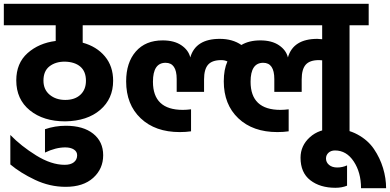

<svg xmlns="http://www.w3.org/2000/svg" viewBox="-50 -691 2037 1003"><path d="M291 -169Q341 -169 370 -196Q399 -223 399 -269Q399 -318 369.5 -343Q340 -368 288 -369Q240 -369 208.5 -344.5Q177 -320 177 -270Q177 -223 209.5 -196Q242 -169 291 -169ZM605 -559H382V-468Q455 -448 498 -396.5Q541 -345 541 -269Q541 -175 473.5 -117Q406 -59 291 -57Q177 -57 106 -114.5Q35 -172 35 -271Q35 -361 94 -413.5Q153 -466 241 -477V-559H-30V-671H605Z M4 168V14Q60 72 139 121Q218 170 288 170Q319 170 336 156.5Q353 143 353 120Q353 101 336 90Q319 79 291 79Q241 79 185 106V-16Q237 -34 294 -34Q385 -34 437 7.5Q489 49 489 120Q489 191 437 238Q385 285 293 285Q210 285 133 248.5Q56 212 4 168Z M1876 -671V-559H1776V0H1633V-376Q1627 -377 1616 -377Q1568 -377 1547 -353Q1526 -329 1526 -276V-211H1383V-278Q1383 -363 1325 -363Q1259 -363 1259 -264Q1259 -117 1415 -117Q1435 -117 1458 -120V-5Q1431 -1 1399 -1Q1271 -1 1195 -73Q1119 -145 1119 -266Q1119 -328 1138 -370Q1124 -377 1106 -377Q1058 -377 1037 -353Q1016 -329 1016 -276V-211H873V-278Q873 -363 815 -363Q749 -363 749 -264Q749 -117 905 -117Q925 -117 948 -120V-5Q921 -1 889 -1Q761 -1 685 -73Q609 -145 609 -266Q609 -364 659.5 -422Q710 -480 800 -480Q860 -480 897.5 -454.5Q935 -429 944 -391Q972 -488 1098 -488Q1165 -488 1211 -456Q1251 -480 1310 -480Q1370 -480 1407.5 -454.5Q1445 -429 1454 -391Q1482 -488 1608 -488Q1617 -488 1633 -486V-559H545V-671Z M1763 173V279Q1736 290 1702 290Q1622 290 1571 250.5Q1520 211 1520 133Q1520 70 1568.5 26Q1617 -18 1695 -18Q1763 -18 1817.5 11.5Q1872 41 1903.5 87.5Q1935 134 1951 187Q1967 240 1967 292H1836Q1836 210 1798 152.5Q1760 95 1700 95Q1679 95 1666 107Q1653 119 1653 137Q1653 157 1669 170.5Q1685 184 1712 184Q1738 184 1763 173Z"/></svg>

Font: Hind Bold
Style: Regular
Weight: 700
Designer: Manushi Parikh, Satya Rajpurohit
Foundry: Indian Type Foundry
Version: Version 1.201;PS 1.0;hotconv 1.0.78;makeotf.lib2.5.61930; tt